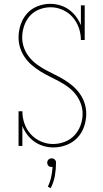

<svg xmlns="http://www.w3.org/2000/svg" viewBox="-20 -763 540 1004"><path d="M259 8Q233 8 207.5 0.5Q182 -7 160.5 -22Q139 -37 123 -58Q107 -79 97 -104V0H77V-181H97Q97 -148 108 -116.5Q119 -85 141 -61Q163 -37 193.5 -23.5Q224 -10 257 -10Q288 -10 317.5 -21Q347 -32 368.5 -54.5Q390 -77 401 -107Q412 -137 412 -168Q412 -196 402 -222.5Q392 -249 375 -270.5Q358 -292 335.5 -308.5Q313 -325 288.5 -338Q264 -351 239.5 -363Q215 -375 191.5 -389.5Q168 -404 146.5 -422.5Q125 -441 109.5 -463.5Q94 -486 85.5 -512.5Q77 -539 77 -567Q77 -601 88 -634Q99 -667 121 -692Q143 -717 175.5 -730Q208 -743 242 -743Q268 -743 293.5 -735.5Q319 -728 340 -713Q361 -698 377 -677Q393 -656 403 -631V-735H423V-554H403Q403 -587 392 -618Q381 -649 359.5 -673.5Q338 -698 307.5 -711.5Q277 -725 245 -725Q214 -725 185 -713.5Q156 -702 136 -679.5Q116 -657 106 -627Q96 -597 96 -567Q96 -539 105.5 -513Q115 -487 132.5 -465Q150 -443 172.5 -426.5Q195 -410 219 -397Q243 -384 268 -372Q293 -360 316.5 -345.5Q340 -331 361 -313Q382 -295 398 -272Q414 -249 422.5 -222.5Q431 -196 431 -168Q431 -134 419.5 -100.5Q408 -67 384 -42Q360 -17 327 -4.5Q294 8 259 8ZM245 221 230 213Q242 189 247.5 163Q253 137 255 110H250Q245 110 241 109Q237 108 233.5 104.5Q230 101 228.5 96.5Q227 92 227 88Q227 83 228.5 79Q230 75 233.5 71.5Q237 68 241 66.5Q245 65 250 65Q255 65 259 66.5Q263 68 266.5 71.5Q270 75 271.5 79Q273 83 273 88Q273 122 267 156Q261 190 245 221Z"/></svg>

Font: Iosevka Curly Slab Thin
Style: Regular
Weight: 100
Monospace: yes
Designer: Belleve Invis
Foundry: Belleve Invis
Version: Version 22.1.2; ttfautohint (v1.8.4)